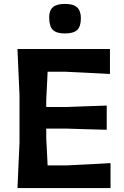

<svg xmlns="http://www.w3.org/2000/svg" viewBox="-20 -964 638 984"><path d="M69.5 0Q72 -57.5 74.5 -112Q77 -166.5 80 -233.5V-475Q77 -544.5 74.5 -599Q72 -653.5 69.5 -713H543.5V-585Q496 -588 441.8 -590.2Q387.5 -592.5 314 -596.5H224Q222.5 -563 220.8 -528Q219 -493 217 -453V-415.5H318.5Q385.5 -418 433.5 -419.8Q481.5 -421.5 527 -423V-299Q479.5 -300 431.5 -301.5Q383.5 -303 318.5 -305H217V-255.5Q219 -216.5 220.8 -182.8Q222.5 -149 224 -116.5H324.5Q386 -119.5 440.8 -122.2Q495.5 -125 546.5 -128V0ZM312.5 -792.5Q270 -792.5 251 -810.5Q232 -828.5 232 -876.5Q232 -910.5 251.2 -927.2Q270.5 -944 313.5 -944Q356.5 -944 375.5 -925.8Q394.5 -907.5 394.5 -871.5Q394.5 -827.5 375.2 -810Q356 -792.5 312.5 -792.5Z"/></svg>

Font: Commissioner Loud SemiBold
Style: Regular
Weight: 600
Designer: Kostas Bartsokas
Foundry: Kostas Bartsokas
Version: Version 1.000; ttfautohint (v1.8.3)